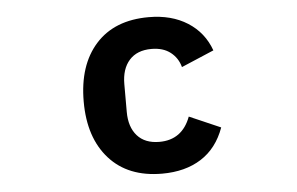

<svg xmlns="http://www.w3.org/2000/svg" viewBox="-45 -627 1090 704"><g transform="rotate(-5 500.0 -275.0)"><path d="M261 -275Q261 -409 330 -486Q399 -563 525 -563Q609 -563 668 -525.5Q727 -488 751 -421L631 -370Q622 -404 595 -425Q568 -446 525 -446Q472 -446 443.5 -414Q415 -382 415 -326V-224Q415 -168 443.5 -136Q472 -104 525 -104Q609 -104 640 -187L755 -137Q728 -62 669 -24.5Q610 13 525 13Q400 13 330.5 -64.5Q261 -142 261 -275Z"/></g></svg>

Font: IBM Plex Sans JP
Style: Bold
Weight: 700
Designer: Mike Abbink; Paul van der Laan; Pieter van Rosmalen; Wujin Sim; Yejin Wi; Jinhee Kim; Boomi Park; Yona Kim; Kichan Ma
Foundry: Sandoll Inc.
Version: Version 1.001